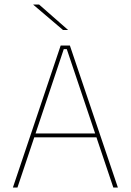

<svg xmlns="http://www.w3.org/2000/svg" viewBox="-20 -844 588 864"><path d="M58.5 0H38L253 -639H294.5L510.5 0H490L280.5 -623H267ZM421 -226H127V-243.5H421ZM286 -709.5 156 -823.5H130V-822.5L263.5 -709H286Z"/></svg>

Font: Anek Kannada Medium Thin
Style: Regular
Weight: 250
Version: Version 1.003